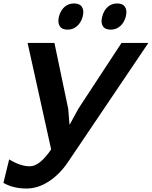

<svg xmlns="http://www.w3.org/2000/svg" viewBox="-59 -879 881 1114"><path d="M646 -629.9H801.8L335 62Q287.6 132.3 224.4 173.6Q161.1 214.8 94.2 214.8Q17.6 214.8 -39.1 182.1L-5.9 45.9Q60.1 85.9 113.8 85.9Q170.9 85.9 237.8 -12.2L101.1 -629.9H256.8L336.9 -247.1L344.2 -157.2H346.2L395 -247.1ZM420.9 -783.2Q411.6 -748.5 388.4 -727.8Q365.2 -707 333 -707Q300.3 -707 287.4 -727.8Q274.4 -748.5 283.2 -783.2Q292 -817.9 314.9 -838.4Q337.9 -858.9 370.1 -858.9Q403.8 -858.9 416.7 -838.4Q429.7 -817.9 420.9 -783.2ZM583 -707Q549.8 -707 537.4 -727.8Q524.9 -748.5 534.2 -783.2Q543 -817.9 565.7 -838.4Q588.4 -858.9 621.1 -858.9Q653.8 -858.9 666.7 -838.4Q679.7 -817.9 670.9 -783.2Q662.1 -748.5 638.9 -727.8Q615.7 -707 583 -707Z"/></svg>

Font: Sinkin Sans 600 SemiBold Italic
Style: Regular
Weight: 600
Italic angle: -112°
Designer: Keith Bates
Foundry: K-Type
Version: Sinkin Sans (version 1.0)  by Keith Bates   •   © 2014   www